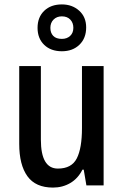

<svg xmlns="http://www.w3.org/2000/svg" viewBox="-20 -839 559 869"><path d="M449 -540V0H371L359 -71H353Q333 -31 298 -10.5Q263 10 220 10Q141 10 104 -41.5Q67 -93 67 -188V-540H165V-207Q165 -76 242 -76Q304 -76 327.5 -122Q351 -168 351 -259V-540ZM260 -607Q210 -607 180 -636Q150 -665 150 -713Q150 -761 180 -790Q210 -819 260 -819Q307 -819 338.5 -790.5Q370 -762 370 -715Q370 -666 339.5 -636.5Q309 -607 260 -607ZM260 -663Q283 -663 297.5 -676.5Q312 -690 312 -713Q312 -736 298 -750.5Q284 -765 260 -765Q237 -765 222.5 -750.5Q208 -736 208 -713Q208 -690 221 -676.5Q234 -663 260 -663Z"/></svg>

Font: Noto Sans Telugu Condensed Medium
Style: Regular
Weight: 500
Width: 3
Designer: Jelle Bosma - Monotype Design Team
Foundry: Monotype Imaging Inc.
Version: Version 2.005; ttfautohint (v1.8.4.7-5d5b)